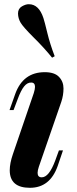

<svg xmlns="http://www.w3.org/2000/svg" viewBox="-20 -871 362 905"><path d="M145 -461.4Q145 -481.9 127 -481.9Q108.9 -482.4 93.8 -463.9Q78.6 -445.3 63 -402.8L43.9 -352.1H24.9L51.8 -428.2Q88.9 -530.8 190.9 -530.8Q237.3 -530.8 258.3 -508.3Q279.3 -486.3 279.3 -454.1Q279.3 -421.9 269 -391.1L163.1 -85Q157.2 -67.4 157.2 -56.2Q157.2 -35.2 176.8 -35.2Q210.9 -35.2 240.2 -113.8L257.8 -162.1H276.9L252 -88.9Q215.8 14.2 121.1 14.2Q26.4 14.2 25.9 -67.9Q25.9 -101.6 41 -145L139.2 -432.1Q145 -450.7 145 -461.4ZM64.9 -807.1Q64.9 -830.1 83 -840.8Q101.6 -851.6 116.2 -851.1Q163.1 -851.1 184.6 -786.1Q190.4 -768.6 203.1 -715.8Q215.8 -663.1 237.8 -606L225.6 -599.1Q186 -647.9 137.2 -695.8Q88.9 -744.1 77.1 -764.2Q65.4 -784.2 64.9 -807.1Z"/></svg>

Font: PlayfairDisplay-BoldItalic
Style: Bold Italic
Weight: 700
Italic angle: -14.9847°
Designer: Claus Eggers Sørensen
Foundry: Claus Eggers Sørensen
Version: Version 1.002;PS 001.002;hotconv 1.0.70;makeotf.lib2.5.58329